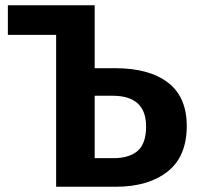

<svg xmlns="http://www.w3.org/2000/svg" viewBox="-20 -712 750 732"><path d="M419 -452Q549 -452 620.5 -397Q692 -342 692 -232Q692 -115 618.5 -57.5Q545 0 421 0H194V-579H10V-692H341V-452ZM412 -109Q473 -109 505 -137Q537 -165 537 -230Q537 -347 409 -347H341V-109Z"/></svg>

Font: FiraGO SemiBold
Style: Regular
Weight: 600
Designer: bBox Type
Foundry: bBox Type GmbH
Version: Version 1.001;PS 001.001;hotconv 1.0.88;makeotf.lib2.5.64775